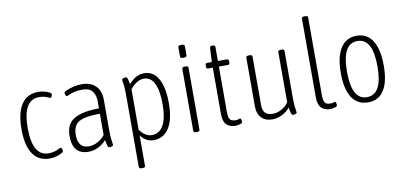

<svg xmlns="http://www.w3.org/2000/svg" viewBox="-83 -1031 3202 1519"><g transform="rotate(-10 1517.5 -272.0)"><path d="M243 6Q155 6 109 -61.5Q63 -129 63 -259Q63 -392 109 -460.5Q155 -529 244 -529Q268 -529 292 -523Q316 -517 331.5 -509Q347 -501 347 -493Q347 -486 343 -476Q339 -466 333 -466Q325 -466 303 -476.5Q281 -487 242 -487Q113 -487 113 -261Q113 -36 242 -36Q271 -36 291 -42.5Q311 -49 323.5 -56Q336 -63 342 -63Q348 -63 352 -52.5Q356 -42 356 -35Q356 -27 339 -17.5Q322 -8 296 -1Q270 6 243 6Z M556 7Q428 7 428 -141Q428 -240 497 -278.5Q566 -317 695 -317V-379Q695 -421 672 -453.5Q649 -486 591 -486Q552 -486 525.5 -479Q499 -472 483.5 -464.5Q468 -457 462 -457Q456 -457 452 -467.5Q448 -478 448 -485Q448 -492 470.5 -502.5Q493 -513 526 -521Q559 -529 592 -529Q665 -529 705 -489Q745 -449 745 -378V-149Q745 -98 747.5 -70.5Q750 -43 752.5 -31Q755 -19 755 -14Q755 -7 744.5 -3.5Q734 0 725 0Q715 0 711 -10.5Q707 -21 699 -62Q674 -32 635 -12.5Q596 7 556 7ZM565 -35Q602 -35 637.5 -54.5Q673 -74 695 -104V-274Q613 -274 565.5 -261.5Q518 -249 498 -220Q478 -191 478 -142Q478 -35 565 -35Z M947 208Q925 208 925 194V-373Q925 -424 922.5 -451Q920 -478 917.5 -490.5Q915 -503 915 -509Q915 -515 925.5 -518.5Q936 -522 945 -522Q955 -522 959 -512Q963 -502 971 -463Q997 -494 1028 -511.5Q1059 -529 1094 -529Q1168 -529 1207.5 -459.5Q1247 -390 1247 -262Q1247 -132 1203 -63Q1159 6 1079 6Q1047 6 1021.5 -8.5Q996 -23 975 -50V194Q975 208 954 208ZM1072 -36Q1133 -36 1165 -94Q1197 -152 1197 -262Q1197 -372 1168.5 -429.5Q1140 -487 1085 -487Q1055 -487 1027 -469Q999 -451 975 -421V-97Q995 -67 1020 -51.5Q1045 -36 1072 -36Z M1421 2Q1399 2 1399 -12V-511Q1399 -525 1421 -525H1427Q1449 -525 1449 -511V-12Q1449 2 1427 2ZM1424 -595Q1398 -595 1398 -609V-685Q1398 -699 1424 -699Q1450 -699 1450 -685V-609Q1450 -595 1424 -595Z M1732 6Q1690 6 1664 -19.5Q1638 -45 1638 -108V-478H1600Q1586 -478 1586 -496V-505Q1586 -523 1600 -523H1638L1644 -636Q1645 -650 1663 -650H1667Q1687 -650 1687 -636V-523H1760Q1774 -523 1774 -505V-496Q1774 -478 1760 -478H1687V-115Q1687 -69 1699.5 -53Q1712 -37 1742 -37Q1761 -37 1768.5 -40.5Q1776 -44 1781 -44Q1787 -44 1789.5 -33Q1792 -22 1792 -16Q1792 -5 1771 0.5Q1750 6 1732 6Z M2033 7Q1976 7 1944.5 -26Q1913 -59 1913 -116V-510Q1913 -524 1936 -524H1941Q1963 -524 1963 -510V-119Q1963 -79 1982 -57.5Q2001 -36 2043 -36Q2079 -36 2114 -55.5Q2149 -75 2170 -106V-510Q2170 -524 2192 -524H2198Q2220 -524 2220 -510V-149Q2220 -98 2222.5 -71Q2225 -44 2227.5 -31.5Q2230 -19 2230 -14Q2230 -7 2219.5 -3.5Q2209 0 2200 0Q2190 0 2186 -11Q2182 -22 2174 -63Q2150 -32 2111 -12.5Q2072 7 2033 7Z M2494 6Q2453 6 2426.5 -19.5Q2400 -45 2400 -108V-738Q2400 -752 2422 -752H2428Q2450 -752 2450 -738V-116Q2450 -70 2462 -53.5Q2474 -37 2505 -37Q2524 -37 2531 -40.5Q2538 -44 2543 -44Q2549 -44 2551.5 -33Q2554 -22 2554 -16Q2554 -5 2533.5 0.5Q2513 6 2494 6Z M2802 6Q2717 6 2672.5 -61.5Q2628 -129 2628 -259Q2628 -390 2672.5 -459.5Q2717 -529 2802 -529Q2885 -529 2929 -460Q2973 -391 2973 -259Q2973 -129 2929.5 -61.5Q2886 6 2802 6ZM2800 -36Q2923 -36 2923 -261Q2923 -487 2800 -487Q2678 -487 2678 -261Q2678 -36 2800 -36Z"/></g></svg>

Font: Asap Condensed ExtraLight
Style: Regular
Weight: 200
Width: 3
Designer: Pablo Cosgaya
Foundry: Omnibus-Type
Version: Version 3.001; ttfautohint (v1.8.4.7-5d5b)